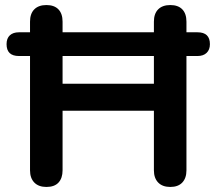

<svg xmlns="http://www.w3.org/2000/svg" viewBox="-20 -733 857 761"><path d="M164 8Q133 8 116 -9.5Q99 -27 99 -58V-526L137 -511H55Q6 -511 6 -558Q6 -581 19 -593Q32 -605 55 -605H122L99 -567V-647Q99 -679 116 -696Q133 -713 164 -713Q195 -713 211.5 -696Q228 -679 228 -647V-567L210 -605H608L590 -567V-647Q590 -679 607 -696Q624 -713 655 -713Q686 -713 702.5 -696Q719 -679 719 -647V-567L691 -605H763Q812 -605 812 -558Q812 -536 799 -523.5Q786 -511 763 -511H676L719 -529V-58Q719 -27 702.5 -9.5Q686 8 655 8Q624 8 607 -9.5Q590 -27 590 -58V-294H228V-58Q228 -27 212 -9.5Q196 8 164 8ZM228 -401H590V-511H228Z"/></svg>

Font: Nunito
Style: Bold
Weight: 700
Designer: Vernon Adams
Foundry: Vernon Adams
Version: Version 3.602